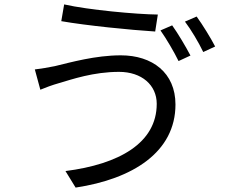

<svg xmlns="http://www.w3.org/2000/svg" viewBox="-20 -805 1040 871"><path d="M691 -334C691 -156 520 -60 277 -29L323 46C582 7 776 -115 776 -331C776 -475 671 -554 528 -554C413 -554 300 -522 229 -505C199 -499 165 -493 138 -490L163 -398C187 -408 216 -419 248 -428C306 -445 404 -479 520 -479C623 -479 691 -419 691 -334ZM271 -785 258 -709C372 -689 573 -669 684 -662L696 -739C599 -740 381 -760 271 -785ZM761 -690 708 -667C735 -629 770 -569 790 -528L844 -553C823 -593 787 -654 761 -690ZM872 -730 819 -707C847 -670 881 -613 902 -569L956 -594C937 -631 899 -693 872 -730Z"/></svg>

Font: Source Han Sans TC
Style: Regular
Weight: 400
Designer: Ryoko NISHIZUKA 西塚涼子 (kana, bopomofo & ideographs); Paul D. Hunt (Latin, Greek & Cyrillic); Sandoll Communications 산돌커뮤니
Foundry: Adobe
Version: Version 2.002;hotconv 1.0.116;makeotfexe 2.5.65601